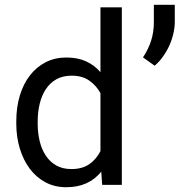

<svg xmlns="http://www.w3.org/2000/svg" viewBox="-20 -781 758 811"><path d="M48.8 -268.6V-258.3Q48.8 -201.7 64 -152.6Q79.1 -103.5 106.4 -67.4Q133.8 -31.2 172.6 -10.7Q211.4 9.8 259.3 9.8Q308.1 9.8 344.7 -6.8Q381.3 -23.4 407.7 -55.7L411.6 0H494.6V-750H404.3V-476.1Q378.4 -506.3 343 -522.2Q307.6 -538.1 260.3 -538.1Q211.9 -538.1 172.9 -518.1Q133.8 -498 106.4 -462.4Q78.6 -426.8 63.7 -377.2Q48.8 -327.6 48.8 -268.6ZM139.2 -258.3V-268.6Q139.2 -307.1 147.5 -342Q155.8 -377 173.3 -403.8Q190.4 -430.2 217.5 -445.8Q244.6 -461.4 282.7 -461.4Q327.1 -461.4 356.9 -440.7Q386.7 -419.9 404.3 -387.7V-142.6Q386.7 -107.9 356.9 -87.4Q327.1 -66.9 281.7 -66.9Q244.1 -66.9 217.3 -82.3Q190.4 -97.7 173.3 -124Q155.8 -150.4 147.5 -185.1Q139.2 -219.7 139.2 -258.3ZM718.3 -689V-760.7H629.9V-687.5Q629.9 -645.5 618.4 -609.4Q606.9 -573.2 584 -538.6L633.3 -503.4Q653.8 -521 669.4 -543.5Q685.1 -565.9 696.3 -590.8Q707 -615.2 712.6 -640.6Q718.3 -666 718.3 -689Z"/></svg>

Font: RobotoMono Nerd Font
Style: Regular
Weight: 400
Monospace: yes
Designer: Google
Version: Version 3.000;Nerd Fonts 3.2.1